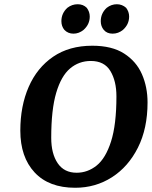

<svg xmlns="http://www.w3.org/2000/svg" viewBox="-20 -876 717 907"><path d="M484 -839Q506 -856 532 -856Q557 -856 576 -839Q590 -820 590 -798Q590 -761 561 -735Q539 -717 512 -717Q485 -717 470 -735Q456 -752 456 -776Q456 -813 484 -839ZM298 -839Q320 -856 347 -856Q373 -856 390 -839Q404 -820 404 -798Q404 -761 375 -735Q353 -717 327 -717Q301 -717 284 -735Q270 -752 270 -776Q270 -813 298 -839ZM677 -392Q677 -269 631.5 -178.5Q586 -88 508.5 -38.5Q431 11 335 11Q211 11 143.5 -61.5Q76 -134 76 -259Q76 -375 115.5 -465.5Q155 -556 231 -608Q307 -660 416 -660Q509 -660 566.5 -623Q624 -586 650.5 -525.5Q677 -465 677 -392ZM530 -421Q530 -493 501.5 -540.5Q473 -588 409 -588Q353 -588 311 -552.5Q269 -517 245.5 -437.5Q222 -358 222 -225Q222 -150 252.5 -105Q283 -60 342 -60Q394 -60 436.5 -94Q479 -128 504.5 -207.5Q530 -287 530 -421Z"/></svg>

Font: Arsenal SC
Style: Bold Italic
Weight: 700
Italic angle: -9.10001°
Designer: Andrij Shevchenko
Foundry: Stairsfor
Version: Version 2.001; ttfautohint (v1.8.4.7-5d5b)